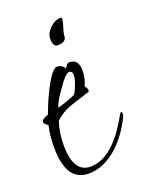

<svg xmlns="http://www.w3.org/2000/svg" viewBox="-95 -488 421 550"><g transform="rotate(-20 115.5 -212.5)"><path d="M82 11Q13 11 13 -93Q13 -110 14.5 -126.5Q16 -143 20 -159Q8 -167 8 -172Q8 -181 29 -188Q39 -218 58 -256Q85 -308 99 -308Q115 -308 123 -294Q129 -308 137 -308Q165 -308 165 -274Q165 -248 155 -228Q162 -220 162 -213Q162 -211 159 -209L103 -191Q87 -186 74.5 -178Q62 -170 52 -161Q41 -128 41 -90Q41 -6 93 -6Q162 -6 223 -118Q226 -123 228 -123Q231 -123 231 -117Q231 -112 228 -106Q204 -58 170 -27Q127 11 82 11ZM64 -196Q74 -199 87.5 -203.5Q101 -208 117 -215Q122 -219 130 -240Q137 -258 137 -269Q137 -282 127 -282Q116 -282 91 -245Q65 -209 64 -196ZM123 -365Q109 -365 109 -390Q109 -406 124.5 -421Q140 -436 156 -436Q161 -436 161 -434Q161 -425 155.5 -408Q150 -391 150 -384Q150 -365 123 -365Z"/></g></svg>

Font: Shalimar
Style: Regular
Weight: 400
Designer: Robert E. Leuschke
Foundry: Robert E. Leuschke
Version: Version 1.010; ttfautohint (v1.8.3)